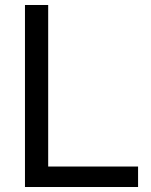

<svg xmlns="http://www.w3.org/2000/svg" viewBox="-20 -749 603 769"><path d="M173 -729V-82H533V0H80V-729Z"/></svg>

Font: ColatingCofangSans
Style: Regular
Weight: 400
Foundry: GNU
Version: Version 412.227;June 27, 2022;FontCreator 11.0.0.2412 32-bit